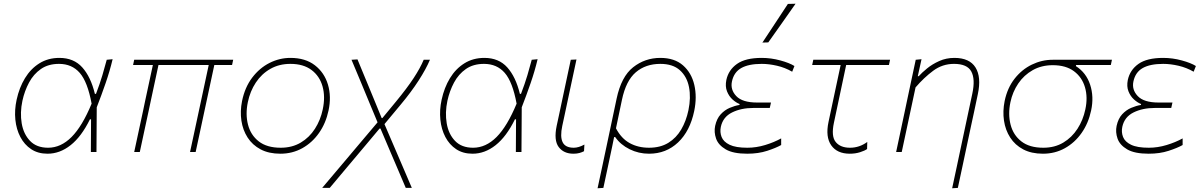

<svg xmlns="http://www.w3.org/2000/svg" viewBox="-20 -814 6446 1028"><path d="M234.5 9Q183.5 9 147 -15.2Q110.5 -39.5 89 -80.5Q67.5 -121.5 62.2 -173.2Q57 -225 69 -280Q83 -345 113.8 -395.5Q144.5 -446 191 -475Q237.5 -504 298 -504Q375 -504 420.5 -453.2Q466 -402.5 488 -311.5H494Q515 -366.5 528.2 -411.2Q541.5 -456 551.5 -494L583 -497Q568 -434 545.5 -368.8Q523 -303.5 498 -239.5Q497 -119.5 496.5 0H466.5Q467 -45 467 -89Q467 -133 467.5 -175H461.5Q416 -82.5 358.2 -36.8Q300.5 9 234.5 9ZM237.5 -23Q306 -23 363.2 -80.5Q420.5 -138 470.5 -259Q449 -375.5 407 -423.8Q365 -472 296 -472Q238.5 -472 199 -444.5Q159.5 -417 135.5 -372Q111.5 -327 100 -274.5Q86.5 -211 96.2 -153.5Q106 -96 141 -59.5Q176 -23 237.5 -23Z M698.5 0Q710.5 -56.5 722.2 -110.2Q734 -164 746.5 -223L756.5 -271Q768 -324 778.2 -371.8Q788.5 -419.5 798.5 -466H692.5L698.5 -494H1228.5L1222.5 -466H1127.5L1068.5 -191Q1059 -146 1048.5 -97.5Q1038 -49 1027.5 0H997.5Q1006 -38.5 1017.2 -91.5Q1028.5 -144.5 1040.5 -200Q1052.5 -256 1066 -318.8Q1079.5 -381.5 1097.5 -466H828.5Q819.5 -423.5 810.2 -380.8Q801 -338 790.5 -289L776.5 -223Q764 -164.5 752.2 -110.5Q740.5 -56.5 728.5 0Z M1481 9Q1419.5 9 1375.5 -14.2Q1331.5 -37.5 1305.8 -77.5Q1280 -117.5 1272.5 -168Q1265 -218.5 1276 -273Q1291 -346.5 1330.2 -398.2Q1369.5 -450 1423 -477Q1476.5 -504 1535 -504Q1615 -504 1666 -464.5Q1717 -425 1736 -360.8Q1755 -296.5 1739 -222Q1724.5 -154 1688 -102Q1651.5 -50 1598.5 -20.5Q1545.5 9 1481 9ZM1483 -23Q1544 -23 1590.2 -50.5Q1636.5 -78 1666.2 -124.5Q1696 -171 1708 -228Q1722.5 -296 1707 -351.2Q1691.5 -406.5 1648 -439.2Q1604.5 -472 1535 -472Q1474.5 -472 1427.5 -445.2Q1380.5 -418.5 1349.8 -372Q1319 -325.5 1307 -267Q1293.5 -202.5 1307.8 -146.8Q1322 -91 1365.5 -57Q1409 -23 1483 -23Z M1705 192Q1742 148.5 1797 83.2Q1852 18 1917 -59L2001.5 -159L1961.5 -255Q1937 -314.5 1911.8 -375Q1886.5 -435.5 1862 -494L1894 -496Q1908.5 -461 1927.5 -415Q1946.5 -369 1964.8 -324.8Q1983 -280.5 1995 -251.5L2023.5 -182H2027.5L2100.5 -270.5Q2159 -341.5 2194.8 -396Q2230.5 -450.5 2248.5 -494H2282Q2261.5 -445 2221.5 -383Q2181.5 -321 2125.5 -254L2038.5 -149.5L2096.5 -14.5Q2127 56.5 2146.5 102Q2166 147.5 2185 192H2152.5Q2131.5 143 2110.8 94Q2090 45 2068 -6L2017 -126H2012.5L1942.5 -42.5Q1876 36.5 1828.5 93Q1781 149.5 1745.5 192Z M2510 9Q2459 9 2422.5 -15.2Q2386 -39.5 2364.5 -80.5Q2343 -121.5 2337.8 -173.2Q2332.5 -225 2344.5 -280Q2358.5 -345 2389.2 -395.5Q2420 -446 2466.5 -475Q2513 -504 2573.5 -504Q2650.5 -504 2696 -453.2Q2741.5 -402.5 2763.5 -311.5H2769.5Q2790.5 -366.5 2803.8 -411.2Q2817 -456 2827 -494L2858.5 -497Q2843.5 -434 2821 -368.8Q2798.5 -303.5 2773.5 -239.5Q2772.5 -119.5 2772 0H2742Q2742.5 -45 2742.5 -89Q2742.5 -133 2743 -175H2737Q2691.5 -82.5 2633.8 -36.8Q2576 9 2510 9ZM2513 -23Q2581.5 -23 2638.8 -80.5Q2696 -138 2746 -259Q2724.5 -375.5 2682.5 -423.8Q2640.5 -472 2571.5 -472Q2514 -472 2474.5 -444.5Q2435 -417 2411 -372Q2387 -327 2375.5 -274.5Q2362 -211 2371.8 -153.5Q2381.5 -96 2416.5 -59.5Q2451.5 -23 2513 -23Z M3050.5 9Q2998 9 2971.2 -27Q2944.5 -63 2960.5 -140Q2969 -180.5 2975.5 -209.8Q2982 -239 2988.5 -271Q3001.5 -332.5 3012.8 -385.2Q3024 -438 3036 -494L3066.5 -495.5Q3046.5 -402.5 3029.8 -324Q3013 -245.5 3001.5 -191L2990.5 -140Q2978 -82 2992.5 -52.5Q3007 -23 3052 -23Q3078 -23 3109 -40L3107 -4.5Q3097 1 3083 5Q3069 9 3050.5 9Z M3179.5 194Q3191.5 137.5 3203 84.5Q3214.5 31.5 3227 -28.5L3281.5 -286Q3306.5 -404 3370 -454Q3433.5 -504 3515.5 -504Q3591.5 -504 3637 -464Q3682.5 -424 3697.5 -359.2Q3712.5 -294.5 3697 -220Q3674.5 -112 3610.5 -51.5Q3546.5 9 3455 9Q3399.5 9 3351 -15Q3302.5 -39 3274 -80H3268L3257.5 -28.5Q3245 31 3233.8 83.2Q3222.5 135.5 3210.5 192ZM3455 -23Q3515.5 -23 3558.2 -49.2Q3601 -75.5 3627.5 -121Q3654 -166.5 3666 -224Q3680 -291.5 3669 -347.8Q3658 -404 3620.2 -438Q3582.5 -472 3515.5 -472Q3437 -472 3384.2 -427Q3331.5 -382 3310 -279.5L3278 -127Q3306.5 -72.5 3351.5 -47.8Q3396.5 -23 3455 -23Z M3980.5 9Q3905.5 9 3865.8 -14.2Q3826 -37.5 3814 -72Q3802 -106.5 3809 -140Q3817.5 -179 3838.8 -202Q3860 -225 3887 -236.5Q3914 -248 3939 -252L3940 -257Q3921.5 -264 3902.2 -281.2Q3883 -298.5 3872.5 -325Q3862 -351.5 3869 -386Q3880.5 -439.5 3926 -471.8Q3971.5 -504 4058 -504Q4108.5 -504 4158 -490.5Q4207.5 -477 4233.5 -460.5L4221.5 -430Q4183.5 -452 4140.2 -462Q4097 -472 4058.5 -472Q3988.5 -472 3949 -449.8Q3909.5 -427.5 3899 -378Q3889.5 -334 3922.2 -299.5Q3955 -265 4033.5 -265H4108L4101.5 -236H4013.5Q3948.5 -236 3899.8 -212Q3851 -188 3839.5 -135Q3833.5 -106.5 3843.5 -80.8Q3853.5 -55 3886.2 -39Q3919 -23 3981.5 -23Q4029 -23 4076.8 -37.5Q4124.5 -52 4162.5 -73V-37.5Q4135 -22 4087.8 -6.5Q4040.5 9 3980.5 9ZM4062 -586Q4097 -639 4131 -690.5Q4165 -742 4198.5 -793L4239.5 -794Q4203 -742 4166.8 -690.5Q4130.5 -639 4093.5 -587Z M4530 9Q4462 9 4430.5 -36Q4399 -81 4416 -161Q4436.5 -256.5 4453.2 -335.8Q4470 -415 4481 -466H4328.5L4334.5 -494H4745.5L4739.5 -466H4510.5Q4494 -388.5 4477.8 -311.5Q4461.5 -234.5 4445 -157Q4429.5 -84.5 4454.5 -53.8Q4479.5 -23 4531 -23Q4581.5 -23 4623.5 -54L4622.5 -16Q4610 -7 4584.8 1Q4559.5 9 4530 9Z M5078 194Q5088.5 144.5 5102.8 78.2Q5117 12 5132.5 -62Q5145.5 -123.5 5159.2 -187.5Q5173 -251.5 5186 -313Q5202.5 -390.5 5180.5 -431.2Q5158.5 -472 5088 -472Q5026 -472 4976.5 -435.2Q4927 -398.5 4882 -346L4855.5 -222Q4842.5 -160.5 4831.2 -108.5Q4820 -56.5 4808 0H4778Q4790 -56.5 4801.2 -108.8Q4812.5 -161 4825 -221L4835.5 -271Q4845 -315.5 4857.2 -373.2Q4869.5 -431 4883 -494L4914 -497L4894 -406H4899Q4915.5 -424.5 4943.5 -447.5Q4971.5 -470.5 5008.8 -487.2Q5046 -504 5090 -504Q5171 -504 5203 -452.8Q5235 -401.5 5215.5 -310Q5204.5 -257.5 5195.2 -214Q5186 -170.5 5179 -139L5160.5 -52Q5148 7.5 5134.8 69Q5121.5 130.5 5108.5 192Z M5564 9Q5502.5 9 5458.5 -14.2Q5414.5 -37.5 5388.8 -77.5Q5363 -117.5 5355.5 -168Q5348 -218.5 5359 -273Q5373.5 -343 5412.2 -392.5Q5451 -442 5504.5 -468Q5558 -494 5616.5 -494H5933.5L5927.5 -466H5741.5L5740.5 -460Q5795.5 -425 5816.8 -360.5Q5838 -296 5822 -222Q5807.5 -154 5771 -102Q5734.5 -50 5681.5 -20.5Q5628.5 9 5564 9ZM5566 -23Q5627 -23 5673 -50.5Q5719 -78 5749 -124.5Q5779 -171 5791 -228Q5805 -292.5 5789.2 -346.5Q5773.5 -400.5 5730 -432.8Q5686.5 -465 5617 -465Q5556.5 -465 5509.5 -438.5Q5462.5 -412 5432 -367Q5401.5 -322 5390 -267Q5376.5 -202.5 5390.8 -146.8Q5405 -91 5448.5 -57Q5492 -23 5566 -23Z M6130 9Q6055 9 6015.2 -14.2Q5975.5 -37.5 5963.5 -72Q5951.5 -106.5 5958.5 -140Q5967 -179 5988.2 -202Q6009.5 -225 6036.5 -236.5Q6063.5 -248 6088.5 -252L6089.5 -257Q6071 -264 6051.8 -281.2Q6032.5 -298.5 6022 -325Q6011.5 -351.5 6018.5 -386Q6030 -439.5 6075.5 -471.8Q6121 -504 6207.5 -504Q6258 -504 6307.5 -490.5Q6357 -477 6383 -460.5L6371 -430Q6333 -452 6289.8 -462Q6246.5 -472 6208 -472Q6138 -472 6098.5 -449.8Q6059 -427.5 6048.5 -378Q6039 -334 6071.8 -299.5Q6104.5 -265 6183 -265H6257.5L6251 -236H6163Q6098 -236 6049.2 -212Q6000.5 -188 5989 -135Q5983 -106.5 5993 -80.8Q6003 -55 6035.8 -39Q6068.5 -23 6131 -23Q6178.5 -23 6226.2 -37.5Q6274 -52 6312 -73V-37.5Q6284.5 -22 6237.2 -6.5Q6190 9 6130 9Z"/></svg>

Font: Commissioner Thin
Style: Italic
Weight: 100
Italic angle: -12°
Designer: Kostas Bartsokas
Foundry: Kostas Bartsokas
Version: Version 1.000; ttfautohint (v1.8.3)